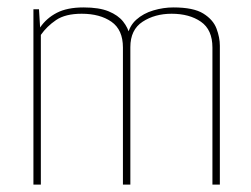

<svg xmlns="http://www.w3.org/2000/svg" viewBox="-20 -497 676 517"><path d="M70 0V-472H85L88 -423Q105 -448 133 -462.5Q161 -477 205 -477Q247 -477 272.5 -466.5Q298 -456 311.5 -439Q325 -422 329 -403L323 -400Q328 -427 347 -444Q366 -461 393 -469Q420 -477 447 -477Q501 -477 527.5 -460.5Q554 -444 563 -420Q572 -396 572 -374V0H552V-369Q552 -417 521 -438.5Q490 -460 442 -460Q397 -460 364 -438.5Q331 -417 331 -370V0H311V-369Q311 -417 280 -438.5Q249 -460 200 -460Q156 -460 131 -443Q106 -426 90 -403V0Z"/></svg>

Font: Smooch Sans Thin
Style: Regular
Weight: 100
Designer: Robert E. Leuschke
Foundry: Robert E. Leuschke
Version: Version 1.010